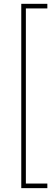

<svg xmlns="http://www.w3.org/2000/svg" viewBox="-20 -830 267 1000"><path d="M226.6 -810.1H90.8V149.9H226.6V126H114.7V-786.1H226.6Z"/></svg>

Font: Vazirmatn Thin
Style: Regular
Weight: 100
Designer: Saber Rastikerdar
Foundry: Saber Rastikerdar
Version: Version 33.003